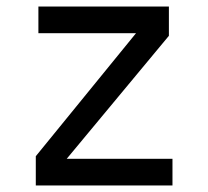

<svg xmlns="http://www.w3.org/2000/svg" viewBox="-20 -570 640 590"><path d="M90 0V-90L398 -468H98V-550H499V-460L185 -82H510V0Z"/></svg>

Font: Liga JetBrainsMono Nerd Font
Style: Regular
Weight: 400
Designer: Philipp Nurullin, Konstantin Bulenkov
Foundry: JetBrains
Version: Version 2.225; ttfautohint (v1.8.3)